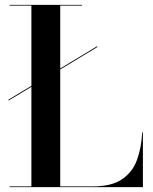

<svg xmlns="http://www.w3.org/2000/svg" viewBox="-20 -770 628 790"><path d="M15 -360 109.2 -416.8V-747H19.2V-750H317.8V-747H227.8V-488.2L380 -580V-576L227.8 -484.2V-3H362Q438.5 -3 481.6 -32.1Q524.8 -61.1 543.4 -111.3Q562 -161.5 565 -225H568V0H19.2V-3H109.2V-412.8L15 -356Z"/></svg>

Font: Bodoni* 72 Medium
Style: Regular
Weight: 500
Version: Version 1.002; ttfautohint (v0.97) -l 8 -r 50 -G 200 -x 14 -